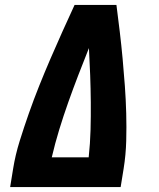

<svg xmlns="http://www.w3.org/2000/svg" viewBox="-20 -755 640 775"><path d="M21 0 33 -74Q42 -130 59.5 -186Q77 -242 96.5 -297.5Q116 -353 138 -408Q160 -463 183.5 -517.5Q207 -572 231.5 -626.5Q256 -681 281 -735H450Q457 -681 463.5 -626.5Q470 -572 475 -517.5Q480 -463 484 -408Q488 -353 489.5 -297.5Q491 -242 489.5 -186Q488 -130 479 -74L467 0ZM189 -120H338Q344 -176 345.5 -231Q347 -286 346.5 -341.5Q346 -397 344 -451.5Q342 -506 339 -561Q317 -506 296 -451.5Q275 -397 255.5 -342Q236 -287 219 -231.5Q202 -176 189 -120Z"/></svg>

Font: Iosevka Curly Heavy Extended
Style: Italic
Weight: 900
Width: 7
Italic angle: -9°
Monospace: yes
Designer: Belleve Invis
Foundry: Belleve Invis
Version: Version 11.1.0; ttfautohint (v1.8.3)